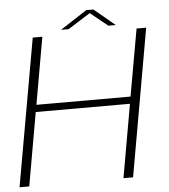

<svg xmlns="http://www.w3.org/2000/svg" viewBox="-57 -827 771 876"><g transform="rotate(-5 328.0 -389.0)"><path d="M-3 0H41.5L100.5 -335.5H532L473 0H517L636 -675H592L537.5 -368H106.5L160.5 -675H116.5ZM248 -699H283L385 -763.5L465 -699H499L403.5 -778.5H370.5Z"/></g></svg>

Font: Anybody SemiExpanded ExtraLight
Style: Italic
Weight: 250
Width: 6
Italic angle: -10°
Version: Version 1.113;gftools[0.9.25]